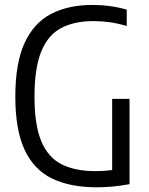

<svg xmlns="http://www.w3.org/2000/svg" viewBox="-20 -770 616 796"><path d="M381 6.5Q270.5 6.5 195.2 -30.2Q120 -67 81.8 -149.5Q43.5 -232 43.5 -369.5Q43.5 -508 81.8 -591.5Q120 -675 191.5 -712.2Q263 -749.5 363.5 -749.5Q438 -749.5 505.5 -730V-662.5Q469 -673 435.2 -677.8Q401.5 -682.5 367 -682.5Q288.5 -682.5 234 -654Q179.5 -625.5 151.2 -557Q123 -488.5 123 -368.5Q123 -252 151.2 -184.5Q179.5 -117 235.5 -88.8Q291.5 -60.5 375.5 -60.5Q412.5 -60.5 445 -65V-360H517V-6.5Q479 0.5 446 3.5Q413 6.5 381 6.5Z"/></svg>

Font: Encode Sans Condensed Condensed
Style: Regular
Weight: 400
Width: 3
Designer: Multiple Designers
Foundry: Impallari Type
Version: Version 3.000; ttfautohint (v1.8.3) -l 8 -r 50 -G 200 -x 14 